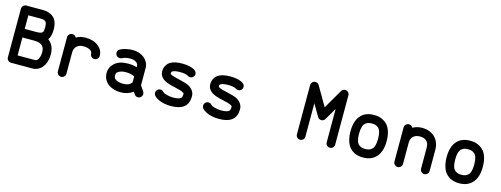

<svg xmlns="http://www.w3.org/2000/svg" viewBox="-18 -1403 5635 2160"><g transform="rotate(15 2800.0 -322.5)"><path d="M437 -352Q509 -298 509 -193Q509 -121 480 -68Q461 -33 427 -10Q393 13 348 13H101Q81 13 66 -1.5Q51 -16 51 -36V-338Q51 -342 51 -345Q51 -348 51 -352V-603Q51 -624 66 -638.5Q81 -653 101 -653H297Q345 -653 382 -635.5Q419 -618 440 -587Q468 -544 468 -471Q468 -391 437 -352ZM151 -86H348Q365 -86 374.5 -92.5Q384 -99 392 -115Q409 -146 409 -193Q409 -236 389 -261Q361 -295 289 -295Q288 -295 288 -295Q287 -295 287 -295H151ZM289 -395Q345 -395 359 -414Q369 -427 369 -471Q369 -514 357 -532Q343 -553 297 -553H151V-395H287Q288 -395 288 -395Q288 -395 289 -395Z M635 -427Q635 -448 650 -462.5Q665 -477 685 -477Q717 -477 730 -449Q779 -477 840 -477Q932 -477 988.5 -431.5Q1045 -386 1045 -320Q1045 -320 1045 -320Q1045 -299 1030 -284.5Q1015 -270 994.5 -270Q974 -270 959.5 -284.5Q945 -299 945 -320Q945 -320 945 -320Q945 -342 922 -357Q891 -377 840 -377Q793 -377 764 -351Q735 -325 735 -275V-30Q735 -9 720.5 5.5Q706 20 685.5 20Q665 20 650 5.5Q635 -9 635 -30Z M1379 -85Q1416 -85 1437.5 -94.5Q1459 -104 1479 -125V-197Q1438 -219 1379 -219Q1328 -219 1296 -201Q1281 -193 1274.5 -183Q1268 -173 1268 -155Q1268 -135 1274.5 -124Q1281 -113 1296 -104Q1327 -85 1379 -85ZM1169 -155Q1169 -223 1222.5 -271Q1276 -319 1379 -319Q1434 -319 1479 -304V-319Q1479 -344 1457 -360Q1429 -380 1388 -380Q1353 -380 1323 -372L1293 -360Q1282 -354 1268 -354Q1247 -354 1232.5 -368.5Q1218 -383 1218 -403Q1218 -433 1244 -447Q1251 -451 1263.5 -456.5Q1276 -462 1313 -471Q1350 -480 1388 -480Q1470 -480 1524.5 -433.5Q1579 -387 1579 -319V-121L1620 -60Q1629 -47 1629 -31Q1629 -11 1614.5 4Q1600 19 1579 19Q1552 19 1538 -4L1520 -30Q1458 15 1379 15Q1298 15 1243 -20Q1210 -40 1189.5 -75.5Q1169 -111 1169 -155Z M1966 -477Q2069 -477 2118 -440Q2138 -425 2138 -400Q2138 -380 2123.5 -365.5Q2109 -351 2088 -351Q2071 -351 2057 -362Q2028 -378 1966 -378Q1908 -378 1883 -364Q1873 -359 1870.5 -354.5Q1868 -350 1868 -336Q1868 -334 1868 -333Q1868 -328 1886 -320Q1906 -310 1981.5 -293.5Q2057 -277 2092 -259Q2123 -243 2144 -214Q2165 -185 2165 -148Q2165 -66 2115 -24Q2065 18 1963 18Q1878 18 1817 -11Q1784 -27 1765 -47Q1753 -62 1753 -81Q1753 -101 1767.5 -116Q1782 -131 1802 -131Q1826 -131 1841 -113Q1844 -109 1853 -103.5Q1862 -98 1893 -89.5Q1924 -81 1963 -81Q2029 -81 2051 -100Q2066 -112 2066 -148Q2066 -156 2063 -159.5Q2060 -163 2046 -170Q2024 -182 1968.5 -193Q1913 -204 1865 -221Q1817 -238 1792 -268Q1768 -297 1768 -336Q1768 -374 1786.5 -405Q1805 -436 1836 -452Q1883 -477 1966 -477Z M2526 -477Q2629 -477 2678 -440Q2698 -425 2698 -400Q2698 -380 2683.5 -365.5Q2669 -351 2648 -351Q2631 -351 2617 -362Q2588 -378 2526 -378Q2468 -378 2443 -364Q2433 -359 2430.5 -354.5Q2428 -350 2428 -336Q2428 -334 2428 -333Q2428 -328 2446 -320Q2466 -310 2541.5 -293.5Q2617 -277 2652 -259Q2683 -243 2704 -214Q2725 -185 2725 -148Q2725 -66 2675 -24Q2625 18 2523 18Q2438 18 2377 -11Q2344 -27 2325 -47Q2313 -62 2313 -81Q2313 -101 2327.5 -116Q2342 -131 2362 -131Q2386 -131 2401 -113Q2404 -109 2413 -103.5Q2422 -98 2453 -89.5Q2484 -81 2523 -81Q2589 -81 2611 -100Q2626 -112 2626 -148Q2626 -156 2623 -159.5Q2620 -163 2606 -170Q2584 -182 2528.5 -193Q2473 -204 2425 -221Q2377 -238 2352 -268Q2328 -297 2328 -336Q2328 -374 2346.5 -405Q2365 -436 2396 -452Q2443 -477 2526 -477Z M3812 -665Q3833 -665 3847.5 -650.5Q3862 -636 3862 -615V-42Q3862 -21 3847.5 -6.5Q3833 8 3812.5 8Q3792 8 3777.5 -6.5Q3763 -21 3763 -42V-430L3682 -292Q3668 -267 3639 -267Q3610 -267 3596 -292Q3596 -292 3515 -430V-42Q3515 -21 3500.5 -6.5Q3486 8 3465.5 8Q3445 8 3430.5 -6.5Q3416 -21 3416 -42V-615Q3416 -636 3430.5 -650.5Q3445 -665 3466 -665Q3494 -665 3509 -640Q3509 -640 3639 -416L3769 -640Q3783 -664 3811 -665Q3811 -665 3812 -665Z M4311 -229Q4311 -277 4302 -308Q4293 -339 4275.5 -353.5Q4258 -368 4241 -373Q4224 -378 4200 -378Q4176 -378 4159 -373Q4142 -368 4124.5 -353.5Q4107 -339 4098 -308Q4089 -277 4089 -229Q4089 -182 4098 -151Q4107 -120 4124.5 -105.5Q4142 -91 4159 -86Q4176 -81 4200 -81Q4224 -81 4241 -86Q4258 -91 4275.5 -105.5Q4293 -120 4302 -151Q4311 -182 4311 -229ZM4200 18Q4186 18 4172.5 17Q4159 16 4136.5 10.5Q4114 5 4095.5 -4.5Q4077 -14 4056.5 -32.5Q4036 -51 4022 -76.5Q4008 -102 3998.5 -141.5Q3989 -181 3989 -229Q3989 -359 4052 -423Q4106 -477 4200 -477Q4227 -477 4252 -472.5Q4277 -468 4307 -452Q4337 -436 4359 -410.5Q4381 -385 4396 -338Q4411 -291 4411 -229Q4411 -100 4347 -37Q4293 18 4200 18Z M4555 -427Q4555 -448 4570 -462.5Q4585 -477 4605 -477Q4637 -477 4650 -449Q4699 -477 4760 -477Q4852 -477 4908.5 -421.5Q4965 -366 4965 -275V-30Q4965 -9 4950 5.5Q4935 20 4914.5 20Q4894 20 4879.5 5.5Q4865 -9 4865 -30V-275Q4865 -327 4836 -353Q4809 -377 4760 -377Q4713 -377 4684 -351Q4655 -325 4655 -275V-30Q4655 -9 4640.5 5.5Q4626 20 4605.5 20Q4585 20 4570 5.5Q4555 -9 4555 -30Z M5431 -229Q5431 -277 5422 -308Q5413 -339 5395.5 -353.5Q5378 -368 5361 -373Q5344 -378 5320 -378Q5296 -378 5279 -373Q5262 -368 5244.5 -353.5Q5227 -339 5218 -308Q5209 -277 5209 -229Q5209 -182 5218 -151Q5227 -120 5244.5 -105.5Q5262 -91 5279 -86Q5296 -81 5320 -81Q5344 -81 5361 -86Q5378 -91 5395.5 -105.5Q5413 -120 5422 -151Q5431 -182 5431 -229ZM5320 18Q5306 18 5292.5 17Q5279 16 5256.5 10.5Q5234 5 5215.5 -4.5Q5197 -14 5176.5 -32.5Q5156 -51 5142 -76.5Q5128 -102 5118.5 -141.5Q5109 -181 5109 -229Q5109 -359 5172 -423Q5226 -477 5320 -477Q5347 -477 5372 -472.5Q5397 -468 5427 -452Q5457 -436 5479 -410.5Q5501 -385 5516 -338Q5531 -291 5531 -229Q5531 -100 5467 -37Q5413 18 5320 18Z"/></g></svg>

Font: Brass Mono
Style: Bold
Weight: 700
Monospace: yes
Version: Version 1.100; ttfautohint (v1.8.3) -l 8 -r 50 -G 200 -x 14 